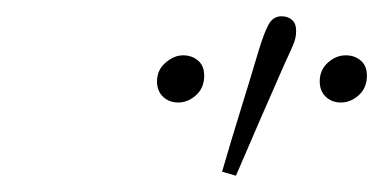

<svg xmlns="http://www.w3.org/2000/svg" viewBox="-20 -794 471 236"><path d="M199 -668Q188 -668 180.5 -675Q173 -682 173 -694Q173 -708 183.5 -717Q194 -726 205 -726Q216 -726 223.5 -719.5Q231 -713 231 -701Q231 -686 221 -677Q211 -668 199 -668ZM270 -578 253 -583Q264 -621 275.5 -658Q287 -695 298 -732Q305 -755 310.5 -764.5Q316 -774 326 -774Q334 -774 339 -769.5Q344 -765 344 -756Q344 -748 341 -740.5Q338 -733 330 -716Q315 -682 300 -647.5Q285 -613 270 -578ZM399 -668Q388 -668 380.5 -675Q373 -682 373 -694Q373 -708 383 -717Q393 -726 405 -726Q416 -726 423.5 -719.5Q431 -713 431 -701Q431 -686 421 -677Q411 -668 399 -668Z"/></svg>

Font: Source Serif 4 ExtraLight
Style: Italic
Weight: 250
Italic angle: -12°
Designer: Frank Grießhammer
Foundry: Adobe Systems Incorporated
Version: Version 4.004;hotconv 1.0.116;makeotfexe 2.5.65601